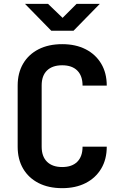

<svg xmlns="http://www.w3.org/2000/svg" viewBox="-20 -970 640 1000"><path d="M304 10Q233 10 181 -16.5Q129 -43 100.5 -91.5Q72 -140 72 -206V-524Q72 -590 100.5 -638.5Q129 -687 181 -713.5Q233 -740 304 -740Q374 -740 426 -713.5Q478 -687 507 -638.5Q536 -590 536 -524H410Q410 -575 382.5 -602.5Q355 -630 304 -630Q253 -630 225 -603Q197 -576 197 -525V-206Q197 -155 225 -127.5Q253 -100 304 -100Q355 -100 382.5 -127.5Q410 -155 410 -206H536Q536 -140 507 -91.5Q478 -43 426 -16.5Q374 10 304 10ZM247 -810 110 -950H230L306 -877L379 -950H500L363 -810Z"/></svg>

Font: NKDuy Mono
Style: Bold
Weight: 700
Monospace: yes
Designer: NKDuy
Foundry: NKDuy
Version: Version 2.251; ttfautohint (v1.8.4.7-5d5b)